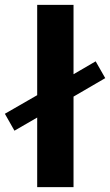

<svg xmlns="http://www.w3.org/2000/svg" viewBox="-107 -772 454 792"><path d="M-47.4 -232.9 -86.9 -302.7 46.4 -379.4V-752H196.3V-465.8L287.6 -519L327.1 -449.7L196.3 -373.5V0H46.4V-287.1Z"/></svg>

Font: Kumbh Sans
Style: Bold
Weight: 700
Version: Version 1.005